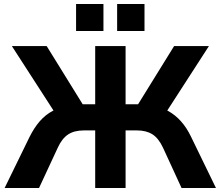

<svg xmlns="http://www.w3.org/2000/svg" viewBox="-20 -934 1096 954"><path d="M3 0 127 -254Q150 -300 178 -332Q206 -364 242 -383Q278 -402 322 -410L258 -366L39 -705H212L402 -398L377 -416H453V-705H604V-416H681L655 -398L845 -705H1018L799 -366L735 -410Q780 -402 815.5 -382.5Q851 -363 879.5 -331Q908 -299 929 -255L1053 0H882L790 -200Q768 -247 737.5 -266.5Q707 -286 660 -286H604V0H453V-286H397Q349 -286 318.5 -266Q288 -246 267 -200L174 0ZM562 -780V-914H698V-780ZM358 -780V-914H494V-780Z"/></svg>

Font: Nunito Sans 11pt ExtraBold
Style: Regular
Weight: 800
Version: Version 3.101;gftools[0.9.27]